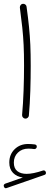

<svg xmlns="http://www.w3.org/2000/svg" viewBox="-22 -607 285 1010"><path d="M-1.5 374.5Q-5.4 363.8 5.9 358.9L98.1 326.7Q66.4 322.8 46.6 302.5Q26.9 282.2 26.9 248Q26.9 205.6 54.9 178Q83 150.4 126 150.4Q133.3 150.4 143.8 151.1Q154.3 151.9 161.1 152.8Q172.4 154.8 171.4 165.5Q171.4 170.4 167.2 174.1Q163.1 177.7 157.7 177.2Q152.8 176.3 143.3 175.5Q133.8 174.8 127.4 174.8Q93.8 174.8 72.3 195.6Q50.8 216.3 50.8 248.5Q50.8 278.3 68.8 293Q86.9 307.6 118.2 307.6Q151.9 307.6 204.1 290Q209.5 288.1 213.6 291Q217.8 293.9 219.2 298.3Q221.7 310.1 211.9 313L14.2 381.8Q2.9 386.7 -1.5 374.5ZM82.5 -566.9Q82 -574.2 86.4 -580.3Q90.8 -586.4 98.1 -586.9Q105 -587.9 111.1 -583.3Q117.2 -578.6 117.7 -571.8Q126 -512.2 130.6 -465.6Q135.3 -418.9 137.5 -371.3Q139.6 -323.7 139.6 -260.3Q139.6 -198.2 137.5 -129.2Q135.3 -60.1 129.9 1Q129.4 7.8 123.5 12.7Q117.7 17.6 110.4 17.1Q103.5 16.1 98.6 10.7Q93.8 5.4 94.2 -2Q99.6 -62 102.1 -131.1Q104.5 -200.2 104.5 -261.7Q104.5 -323.7 102.3 -370.1Q100.1 -416.5 95.2 -462.2Q90.3 -507.8 82.5 -566.9Z"/></svg>

Font: Mikhak ExtraLight
Style: Regular
Weight: 200
Designer: Amin Abedi
Version: Version 3.3